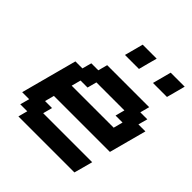

<svg xmlns="http://www.w3.org/2000/svg" viewBox="-226 -1043 1212 1212"><g transform="rotate(45 379.5 -437.5)"><path d="M125 0H625Q630.9 -21 642.1 -62.5Q653.3 -104 658.7 -125H221.2L237.8 -187.5H175.3L191.9 -250H691.9Q703.1 -292 725.3 -375.2Q747.6 -458.5 758.8 -500H696.3L713.4 -562.5H650.9L667.5 -625H292.5L275.9 -562.5H213.4L196.3 -500H133.8Q117.2 -437.5 83.7 -312.5Q50.3 -187.5 33.7 -125H96.2L79.1 -62.5H141.6ZM600.6 -375H225.6L242.2 -437.5H304.7L321.3 -500H571.3L554.7 -437.5H617.2ZM576.2 -750H701.2Q707 -771 718 -812.5Q729 -854 734.4 -875H609.4Q604 -854 593 -812.5Q582 -771 576.2 -750ZM326.2 -750H451.2Q456.5 -771 467.5 -812.5Q478.5 -854 484.4 -875H359.4Q354 -854 343 -812.5Q332 -771 326.2 -750Z"/></g></svg>

Font: Faithful 32x
Style: Oblique
Weight: 400
Foundry: Faithful Resource Pack
Version: Version 1.0; January 27, 2023